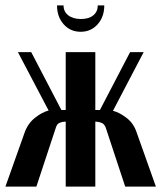

<svg xmlns="http://www.w3.org/2000/svg" viewBox="-25 -687 594 707"><path d="M364 -218Q359 -230 350.5 -234Q342 -238 330 -239H326V0H217V-239H214Q205 -239 195 -235Q185 -231 181 -218L109 0H-5L65 -197Q77 -232 103.5 -253Q130 -274 154 -280L41 -495H90L201 -282H217V-495H326V-282H343L454 -495H504L391 -279Q415 -273 441.5 -252.5Q468 -232 479 -197L549 0H436ZM335 -667H359Q359 -625 334.5 -597.5Q310 -570 272 -570Q234 -570 209.5 -597.5Q185 -625 185 -667H209Q209 -644 226.5 -630.5Q244 -617 273 -617Q302 -617 318.5 -630.5Q335 -644 335 -667Z"/></svg>

Font: Moniqa ExtBd Paragraph
Style: Regular
Weight: 800
Designer: Rajesh Rajput
Foundry: Rajesh Rajput
Version: Version 1.000